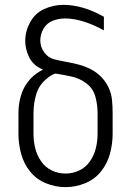

<svg xmlns="http://www.w3.org/2000/svg" viewBox="-20 -763 540 791"><path d="M250 8Q209 8 169.5 -8Q130 -24 104 -56.5Q78 -89 67 -129.5Q56 -170 56 -211V-298Q56 -336 67.5 -373Q79 -410 106 -439Q128 -462 157 -476Q151 -479 145 -482Q114 -498 99 -529.5Q84 -561 84 -595Q84 -635 104.5 -672Q125 -709 162.5 -726Q200 -743 241 -743Q321 -743 408 -694V-638Q318 -687 248 -687Q222 -687 197.5 -677.5Q173 -668 159.5 -645Q146 -622 146 -596Q146 -570 162 -547.5Q178 -525 204 -518.5Q230 -512 256 -507.5Q282 -503 307.5 -496Q333 -489 356.5 -476.5Q380 -464 398.5 -444.5Q417 -425 428 -401Q439 -377 441.5 -350.5Q444 -324 444 -298V-211Q444 -170 433 -129.5Q422 -89 396 -56.5Q370 -24 330.5 -8Q291 8 250 8ZM250 -48Q280 -48 307 -61Q334 -74 351 -99Q368 -124 375 -153Q382 -182 382 -211V-298Q382 -331 373 -364.5Q364 -398 336.5 -419Q309 -440 275.5 -447.5Q242 -455 208 -460Q190 -454 174 -440Q141 -414 129.5 -375.5Q118 -337 118 -298V-211Q118 -182 125 -153Q132 -124 149 -99Q166 -74 193 -61Q220 -48 250 -48Z"/></svg>

Font: Iosevka SS01 Light
Style: Regular
Weight: 300
Monospace: yes
Designer: Belleve Invis
Foundry: Belleve Invis
Version: 2.3.3; ttfautohint (v1.8.3)